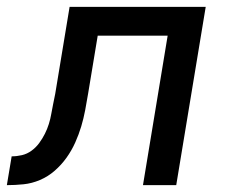

<svg xmlns="http://www.w3.org/2000/svg" viewBox="-55 -540 675 560"><path d="M-35 0 -21 -84Q-6 -84 9 -87.5Q24 -91 37 -100.5Q50 -110 59.5 -123Q69 -136 76 -150Q83 -164 87.5 -178.5Q92 -193 94.5 -207.5Q97 -222 100 -236.5Q103 -251 106 -266L148 -520H545L459 0H362L434 -436H230L202 -267Q198 -243 193.5 -219Q189 -195 182 -171.5Q175 -148 164.5 -124.5Q154 -101 139 -80Q124 -59 104.5 -42Q85 -25 61.5 -15Q38 -5 13.5 -2.5Q-11 0 -35 0Z"/></svg>

Font: Iosevka Custom Medium
Style: Italic
Weight: 500
Italic angle: -9°
Designer: Belleve Invis
Foundry: Belleve Invis
Version: Version 27.0.1